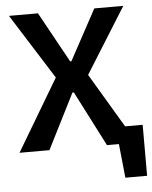

<svg xmlns="http://www.w3.org/2000/svg" viewBox="-52 -629 649 818"><g transform="rotate(-5 272.0 -220.0)"><path d="M11 0 193 -306 17 -585H141L260 -369H265L382 -585H506L331 -305L469 -73H544V145H451L436 0H385L264 -236H258L139 0Z"/></g></svg>

Font: Ruda
Style: Bold
Weight: 700
Designer: Mariela Monsalve and Angelina Sanchez
Foundry: Mariela Monsalve and Angelina Sanchez
Version: Version 2.000